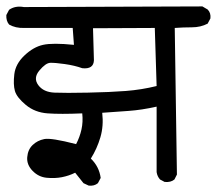

<svg xmlns="http://www.w3.org/2000/svg" viewBox="-23 -579 689 610"><path d="M258.8 10.7 242.2 2.9Q230.5 -11.7 215.8 -30.3Q196.3 -20.5 173.8 -16.1Q151.4 -11.7 125.5 -14.2Q99.6 -16.6 80.6 -36.1Q61.5 -55.7 63.5 -79.6Q65.4 -103.5 80.6 -118.2Q95.7 -132.8 117.7 -137.2Q139.6 -141.6 218.8 -121.1Q230.5 -143.6 235.8 -167.5Q241.2 -191.4 238.3 -218.8Q168.9 -215.8 128.4 -218.8Q87.9 -221.7 59.1 -245.6Q30.3 -269.5 24.4 -290Q18.6 -310.5 22.5 -343.3Q26.4 -376 54.7 -402.8Q83 -429.7 113.8 -436.5Q144.5 -443.4 211.9 -436.5L208 -490.2H53.7Q26.4 -489.3 5.9 -501Q-3.9 -512.7 -2.9 -531.2L5.9 -547.9Q25.4 -561.5 52.7 -556.6L620.1 -558.6L636.7 -548.8Q647.5 -538.1 645.5 -520.5L636.7 -503.9Q614.3 -492.2 586.4 -492.2Q558.6 -492.2 532.2 -490.2L539.1 -24.4L531.2 -8.8Q519.5 1 500 -1L485.4 -8.8Q476.6 -18.6 474.6 -32.2V-240.2Q426.8 -229.5 385.3 -226.6Q343.8 -223.6 301.8 -220.7Q306.6 -178.7 295.9 -142.6Q285.2 -106.4 265.6 -75.2Q292 -49.8 296.9 -13.7L288.1 2.9Q276.4 12.7 258.8 10.7ZM474.6 -305.7 468.8 -490.2 272.5 -489.3 275.4 -387.7Q274.4 -358.4 238.3 -362.3Q213.9 -371.1 182.6 -375.5Q151.4 -379.9 136.7 -379.4Q122.1 -378.9 102.1 -355Q82 -331.1 98.6 -308.6Q115.2 -286.1 150.4 -284.7Q185.5 -283.2 256.3 -284.7Q327.1 -286.1 377 -290Q426.8 -293.9 474.6 -305.7Z"/></svg>

Font: JasonHandwriting2
Style: Regular
Weight: 400
Version: Version 1.05.10